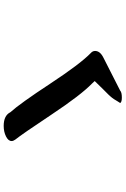

<svg xmlns="http://www.w3.org/2000/svg" viewBox="160 -843 680 1040"><g transform="rotate(-90 500.0 -323.0)"><path d="M256 -600Q256 -618 281 -630.5Q306 -643 338 -643Q394 -643 412 -607Q459 -555 566.5 -391.5Q674 -228 733 -171Q744 -161 744 -148Q744 -121 708 -103L529 -12Q520 -3 491 -3Q467 -3 462 -12Q466 -18 471 -26Q476 -34 478 -37.5Q480 -41 483.5 -46.5Q487 -52 490 -55.5Q493 -59 497.5 -64.5Q502 -70 507.5 -75.5Q513 -81 520 -88Q527 -95 537 -105L581 -150L568 -164Q505 -225 399 -384.5Q293 -544 264 -580Q256 -591 256 -600Z"/></g></svg>

Font: NaniFont Regular
Style: Regular
Weight: 400
Designer: Nanigashitei
Version: Version 1.036